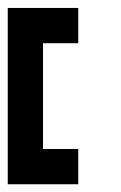

<svg xmlns="http://www.w3.org/2000/svg" viewBox="-20 -475 313 495"><path d="M90.9 -454.5H181.8V-363.6H90.9ZM0 -454.5H90.9V-363.6H0ZM0 -363.6H90.9V-272.7H0ZM0 -272.7H90.9V-181.8H0ZM0 -181.8H90.9V-90.9H0ZM0 -90.9H90.9V0H0ZM90.9 -90.9H181.8V0H90.9Z"/></svg>

Font: Micro 5
Style: Regular
Weight: 400
Designer: Sarah Cadigan-Fried
Version: Version 1.000; ttfautohint (v1.8.4.7-5d5b)